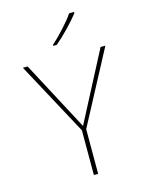

<svg xmlns="http://www.w3.org/2000/svg" viewBox="-137 -1038 875 1124"><g transform="rotate(-15 300.0 -476.0)"><path d="M289 -271 50 -714H79L302 -294L521 -714H550L315 -271V0H289ZM255 -798Q290 -829 331.5 -874.5Q373 -920 394 -952H424V-945Q396 -909 355 -866.5Q314 -824 276 -792H255Z"/></g></svg>

Font: Noto Sans Mono UI Thin
Style: Regular
Weight: 250
Monospace: yes
Designer: Monotype Design team
Foundry: Monotype Imaging Inc.
Version: Version 1.000